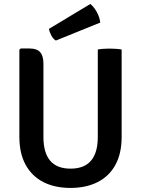

<svg xmlns="http://www.w3.org/2000/svg" viewBox="-20 -932 710 966"><path d="M592 -243Q592 -160 560.8 -102.8Q529.5 -45.5 471.5 -16Q413.5 13.5 334.5 13.5Q255.5 13.5 198 -16Q140.5 -45.5 109 -102.8Q77.5 -160 77.5 -243V-681.5L84 -688H129.5Q165.5 -688 182 -669.5Q198.5 -651 198.5 -611.5V-242.5Q198.5 -164 232.2 -123.8Q266 -83.5 335 -83.5Q404 -83.5 438 -123.8Q472 -164 472 -242.5V-683Q485.5 -685.5 501.5 -686.5Q517.5 -687.5 530.5 -687.5Q543 -687.5 560.5 -686.5Q578 -685.5 592 -683ZM434.5 -912Q445 -904 456 -889Q467 -874 474.8 -855.5Q482.5 -837 484.5 -818.5L261 -728Q247.5 -736 238 -753.8Q228.5 -771.5 226.5 -787Z"/></svg>

Font: Signika Medium
Style: Regular
Weight: 500
Designer: Anna Giedry
Foundry: Anna Giedry
Version: Version 2.000